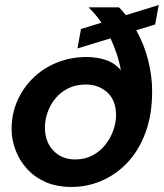

<svg xmlns="http://www.w3.org/2000/svg" viewBox="-20 -729 649 761"><path d="M264 12Q204 12 159.5 -8Q115 -28 85.5 -61.5Q56 -95 41 -135.5Q26 -176 26 -217Q26 -278 49 -330Q72 -382 112.5 -421Q153 -460 207 -481.5Q261 -503 323 -503Q365 -503 400 -491Q435 -479 459 -451Q453 -484 442.5 -515.5Q432 -547 418 -577L287 -537L301 -614L382 -639Q371 -656 358 -671Q345 -686 331 -700H451Q459 -693 465.5 -685Q472 -677 479 -669L609 -709L595 -632L520 -609Q552 -552 567.5 -489.5Q583 -427 583 -367Q583 -274 556.5 -203Q530 -132 485 -84.5Q440 -37 383 -12.5Q326 12 264 12ZM278 -97Q317 -97 347.5 -113.5Q378 -130 398.5 -156.5Q419 -183 429.5 -213.5Q440 -244 440 -272Q440 -331 405.5 -362.5Q371 -394 320 -394Q280 -394 249.5 -378.5Q219 -363 198.5 -337.5Q178 -312 168 -282Q158 -252 158 -224Q158 -167 191.5 -132Q225 -97 278 -97Z"/></svg>

Font: Rethink Sans
Style: Bold Italic
Weight: 700
Italic angle: -10°
Designer: The Rethink Sans project authors (Hans Thiessen). DM Sans designed by Colophon Foundry.
Foundry: Rethink Communications LLC
Version: Version 1.001